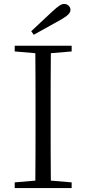

<svg xmlns="http://www.w3.org/2000/svg" viewBox="-20 -958 440 978"><path d="M139 -799 152 -781C198 -806 243 -831 287 -856C326 -878 339 -892 339 -908C339 -924 325 -938 307 -938C292 -938 278 -928 247 -900C214 -869 177 -834 139 -799ZM55 -696 160 -687C161 -590 161 -490 161 -390V-335C161 -235 161 -136 160 -38L55 -29V0H345V-29L239 -38C238 -137 238 -235 238 -335V-390C238 -490 238 -590 239 -687L345 -696V-725H55Z"/></svg>

Font: Noto Serif CJK HK Light
Style: Regular
Weight: 300
Designer: Ryoko NISHIZUKA 西塚涼子 (kana & ideographs); Frank Grießhammer (Latin, Greek & Cyrillic); Wenlong ZHANG 张文龙 (bopomofo); San
Foundry: Adobe
Version: Version 2.001;hotconv 1.1.0;makeotfexe 2.6.0